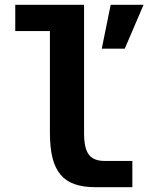

<svg xmlns="http://www.w3.org/2000/svg" viewBox="-20 -780 642 804"><path d="M379.9 3.9Q328.6 3.9 292.5 -8.8Q256.3 -21.5 233.4 -48.8Q210.4 -76.2 199.7 -119.4Q189 -162.6 189 -224.1V-649.9H43.9V-759.8H332V-224.1Q332 -191.9 336.7 -169.4Q341.3 -147 351.8 -132.8Q362.3 -118.7 379.2 -112.3Q396 -106 419.9 -106H534.2V3.9ZM443.4 -759.8H581.1L502.4 -576.2H406.2Z"/></svg>

Font: Hack
Style: Bold
Weight: 700
Monospace: yes
Designer: Christopher Simpkins
Foundry: Christopher Simpkins
Version: Version 2.017